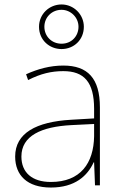

<svg xmlns="http://www.w3.org/2000/svg" viewBox="-20 -831 551 861"><path d="M256 -611C311 -611 356 -652 356 -711C356 -766 311 -811 256 -811C201 -811 155 -768 155 -711C155 -651 202 -611 256 -611ZM256 -635C211 -635 179 -669 179 -711C179 -753 212 -787 256 -787C297 -787 332 -753 332 -711C332 -669 301 -635 256 -635ZM264 -537C205 -537 150 -522 97 -498L106 -472C163 -501 211 -512 264 -512C357 -512 402 -463 402 -343V-300L299 -294C142 -285 48 -234 48 -129C48 -45 102 10 208 10C316 10 372 -42 400 -103H402L406 0H428V-350C428 -480 373 -537 264 -537ZM301 -270 402 -275V-220C400 -99 341 -15 208 -15C123 -15 76 -58 76 -129C76 -222 165 -263 301 -270Z"/></svg>

Font: Noto Sans Arabic UI Th
Style: Regular
Weight: 100
Designer: Monotype Design Team, Nadine Chahine and Nizar Qandah
Foundry: Monotype Imaging Inc.
Version: Version 2.010